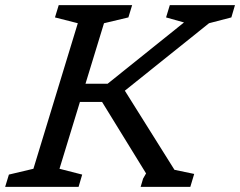

<svg xmlns="http://www.w3.org/2000/svg" viewBox="-40 -724 930 744"><path d="M636 -66 712.5 -50 697.5 0H505L514.5 -32L526 -52L355.5 -329H238L259.5 -399.5H377L673 -637L603.5 -656.5L618 -704H870.5L856.5 -656.5L770 -634L415 -349.5L422.5 -406.5ZM261.5 -634 173 -656.5 187.5 -704H472L457.5 -656.5L363 -634L190.5 -70L278.5 -47.5L264.5 0H-20L-5.5 -47.5L89.5 -70Z"/></svg>

Font: Newsreader 7pt
Style: Italic
Weight: 400
Italic angle: -17°
Designer: Hugues Gentile
Foundry: Production Type
Version: Version 1.003